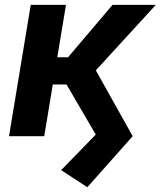

<svg xmlns="http://www.w3.org/2000/svg" viewBox="-20 -566 668 798"><path d="M343 212.2 234.2 141.2 378 -6.7 253.3 -220.3 366 -295.6 531.4 0ZM17.5 0 107.8 -545.9H254.2L163.9 0ZM162.1 -214.9 180.9 -327.9H262.7L447.7 -545.9H627.8L324.5 -214.9Z"/></svg>

Font: Inter Variable
Style: Italic
Weight: 400
Italic angle: -9.39999°
Designer: Rasmus Andersson
Foundry: rsms
Version: Version 4.001;git-9221beed3